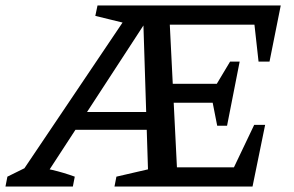

<svg xmlns="http://www.w3.org/2000/svg" viewBox="-59 -681 1074 701"><path d="M-8 -10 423 -650H558L590 -10H483L464 -610H479L88 -10ZM-39 0 -32 -36 47 -75Q91 -70 132 -60.5Q173 -51 214 -36L207 0ZM180 -207 194 -272H513V-207ZM531 -306V-375H782L767 -306ZM734 -222 711 -339 781 -456H816L770 -222ZM869 -225H909L863 0H359L366 -36L513 -70H845L776 -30ZM966 -661 925 -456H885L865 -636L921 -591H420L289 -623L297 -661Z"/></svg>

Font: Piazzolla Thin SemiBold
Style: Italic
Weight: 600
Italic angle: -11.3°
Version: Version 2.005